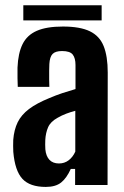

<svg xmlns="http://www.w3.org/2000/svg" viewBox="-20 -711 477 738"><path d="M156 7.5Q94.9 7.5 66.1 -23.6Q37.3 -54.7 31.1 -127.2Q30.6 -137.4 30.5 -150.4Q30.4 -163.4 30.9 -173.3Q34 -212.5 48 -241.1Q62.1 -269.7 91.4 -291.9Q120.6 -314 169.6 -334Q194.9 -344.8 219.4 -353Q244 -361.1 270.2 -368.7V-460.9Q270.2 -487.6 259.6 -501.2Q249 -514.8 218.6 -514.8Q192.9 -514.8 182.1 -503.6Q171.2 -492.4 169.7 -464.9Q169.2 -456.5 169 -439.6Q168.7 -422.7 169 -405.2Q169.2 -387.7 169.7 -377H48.3Q47.8 -386.8 47.3 -410.2Q46.8 -433.6 47.3 -451.2Q49.5 -506.3 66.7 -541.2Q83.9 -576.1 121.4 -592.5Q158.9 -609 222.1 -609Q287.9 -609 325.4 -590.8Q362.9 -572.7 378.5 -533.6Q394.1 -494.5 394.1 -431.9L393.4 0H268.7V-61.6H252Q236.2 -26.5 215 -9.5Q193.8 7.5 156 7.5ZM206.6 -82.7Q227.9 -82.7 243.9 -94.9Q259.9 -107 269.4 -128.1V-285.1Q251.7 -280.5 234.5 -274Q217.3 -267.5 201.1 -258.1Q174.3 -243.4 164.9 -221.9Q155.6 -200.4 154.1 -173.3Q153.7 -163.9 153.7 -154.9Q153.8 -145.9 154.3 -136.9Q156.8 -110.6 170.1 -96.6Q183.3 -82.7 206.6 -82.7ZM69.6 -690.8H370.7V-632.6H69.6Z"/></svg>

Font: Big Shoulders Display SC Thin
Style: Regular
Weight: 100
Designer: Patric King
Foundry: XO Type Co
Version: Version 2.002